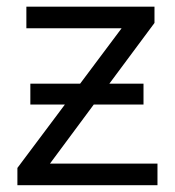

<svg xmlns="http://www.w3.org/2000/svg" viewBox="-20 -545 515 565"><path d="M31.2 0Q31.2 -12.7 31.2 -50.8Q66.4 -97.7 170.9 -237.3Q145.5 -237.3 69.3 -237.3Q69.3 -252.9 69.3 -298.8Q106.4 -298.8 215.8 -298.8Q246.1 -339.8 337.9 -461.9Q267.6 -461.9 57.6 -461.9Q57.6 -477.5 57.6 -525.4Q152.3 -525.4 434.6 -525.4Q434.6 -513.7 434.6 -477.5Q401.4 -432.6 301.8 -298.8Q327.1 -298.8 402.3 -298.8Q402.3 -283.2 402.3 -237.3Q366.2 -237.3 255.9 -237.3Q223.6 -194.3 127 -63.5Q206.1 -63.5 443.4 -63.5Q443.4 -47.9 443.4 0Q340.8 0 31.2 0Z"/></svg>

Font: Gothic A1
Style: Regular
Weight: 400
Designer: HanYang I&C Co.,Ltd.
Version: Version 2.50